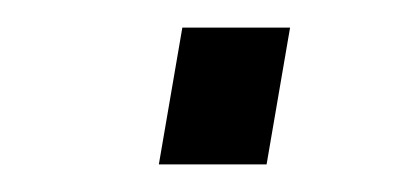

<svg xmlns="http://www.w3.org/2000/svg" viewBox="-20 -423 292 139"><path d="M95 -304 112 -403H190L173 -304Z"/></svg>

Font: Archivo Condensed Light
Style: Italic
Weight: 300
Width: 3
Italic angle: -10°
Designer: Hector Gatti
Foundry: Omnibus-Type
Version: Version 2.001